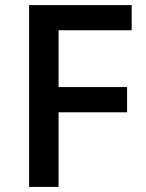

<svg xmlns="http://www.w3.org/2000/svg" viewBox="-20 -734 572 754"><path d="M210 0H94.2V-713.9H497.1V-615.2H210V-392.1H479V-293H210Z"/></svg>

Font: JBL Sans
Style: Semibold
Weight: 600
Version: Version 1.10